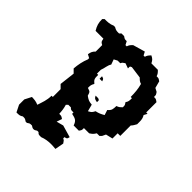

<svg xmlns="http://www.w3.org/2000/svg" viewBox="-185 -688 990 990"><g transform="rotate(45 310.0 -193.0)"><path d="M260 -335 270 -325ZM260 -287V-269H279C274 -284 275 -282 260 -287ZM307 -193C316 -177 317 -178 336 -174C336 -192 338 -187 326 -193ZM326 -410C326 -428 324 -423 336 -429L402 -420C413 -409 417 -405 430 -401C438 -372 440 -346 440 -316H449C449 -297 449 -291 440 -278C449 -264 449 -267 449 -250C438 -239 434 -235 421 -231C420 -206 420 -198 402 -183L411 -155C394 -145 383 -140 364 -136C355 -119 353 -117 336 -108L326 -146C303 -148 298 -151 279 -164C272 -186 273 -186 251 -193C251 -211 251 -215 260 -231C241 -246 241 -253 241 -278H232V-306C240 -325 240 -348 251 -363L241 -391L260 -401H279C285 -412 283 -410 298 -420ZM364 -543C353 -532 349 -527 345 -514H336L326 -533L260 -514C249 -503 245 -499 241 -486H232L222 -505C205 -505 208 -505 194 -514H175L166 -505C147 -505 144 -505 128 -514H118C98 -505 83 -505 61 -505L52 -496C52 -468 57 -452 71 -429H128C132 -410 131 -410 147 -401V-354C134 -341 132 -335 128 -316L147 -306V-297C136 -271 130 -240 128 -212L147 -193L137 -108L156 -89V-32H147C147 1 137 25 128 53C109 45 99 45 80 44L61 81V119L80 157C99 157 105 157 118 148C135 148 133 148 147 157H156C170 148 167 148 184 148C192 154 197 156 203 156C209 156 214 154 222 148H232C240 157 243 157 254 157H260C280 149 301 146 322 146C333 146 344 147 355 148L364 100C354 85 356 87 345 81V72C361 68 360 69 364 53L298 34L260 44L270 15C256 6 258 6 241 6C240 -15 238 -31 232 -51L241 -60H260C268 -51 271 -51 282 -51H288V-41C316 -35 327 -31 336 -4H374C383 -18 383 -15 383 -32H421C435 -41 440 -45 449 -60H468L478 -70L487 -89L525 -98V-136H544V-212C553 -221 556 -228 563 -240V-258C563 -273 561 -285 553 -297L563 -316H553V-391C539 -400 542 -401 525 -401C525 -418 525 -415 516 -429L497 -439L487 -477C473 -486 476 -486 459 -486C455 -499 451 -503 440 -514H393C384 -531 381 -534 364 -543Z"/></g></svg>

Font: GNUTypewriter
Style: Standard
Weight: 400
Version: Version 001.000